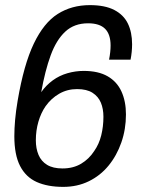

<svg xmlns="http://www.w3.org/2000/svg" viewBox="-20 -718 552 750"><path d="M227 12Q166 12 123.5 -7Q81 -26 58.5 -69.5Q36 -113 36 -186Q36 -215 39 -249.5Q42 -284 49 -325Q73 -466 112 -547.5Q151 -629 205.5 -663.5Q260 -698 331 -698Q390 -698 426.5 -679Q463 -660 479.5 -626Q496 -592 496 -545Q496 -531 494.5 -515.5Q493 -500 490 -485H406Q409 -500 410.5 -514Q412 -528 412 -540Q412 -584 390.5 -605.5Q369 -627 324 -627Q270 -627 235 -594.5Q200 -562 178 -502Q156 -442 141 -358Q160 -385 186 -404Q212 -423 243.5 -432Q275 -441 307 -441Q364 -441 400.5 -420Q437 -399 454.5 -360.5Q472 -322 472 -271Q472 -213 454 -161.5Q436 -110 404 -71Q372 -32 327 -10Q282 12 227 12ZM224 -60Q266 -60 297 -78.5Q328 -97 348 -128Q367 -155 375.5 -189.5Q384 -224 384 -262Q384 -293 374 -317Q364 -341 341.5 -355.5Q319 -370 281 -370Q243 -370 211.5 -352Q180 -334 158 -303Q140 -277 130 -242.5Q120 -208 120 -170Q120 -138 130.5 -113Q141 -88 164 -74Q187 -60 224 -60Z"/></svg>

Font: Archivo SemiCondensed
Style: Italic
Weight: 400
Width: 4
Italic angle: -10°
Designer: Hector Gatti
Foundry: Omnibus-Type
Version: Version 2.001